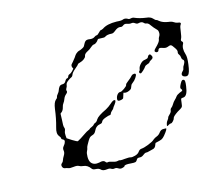

<svg xmlns="http://www.w3.org/2000/svg" viewBox="-57 -501 661 574"><g transform="rotate(-10 273.5 -214.5)"><path d="M492 -223Q495 -225 498.5 -223Q502 -221 501 -204Q500 -175 488 -172Q482 -171 480.5 -170Q479 -169 479 -157Q479 -147 477 -144Q475 -141 463 -133Q448 -121 448 -116Q448 -113 444 -107.5Q440 -102 437 -102Q434 -102 430 -99Q426 -96 425 -96Q424 -96 424 -98.5Q424 -101 425 -105Q426 -109 428 -112Q432 -118 432 -120.5Q432 -123 437.5 -129Q443 -135 443 -140Q443 -145 446.5 -148Q450 -151 453 -157.5Q456 -164 460.5 -169Q465 -174 467.5 -178.5Q470 -183 479 -188Q486 -191 487 -192.5Q488 -194 486 -197Q483 -199 483 -202Q483 -206 486.5 -214Q490 -222 492 -223ZM346 -263Q348 -266 353 -267Q358 -268 359 -265Q360 -262 355.5 -254Q351 -246 346 -242Q341 -238 340 -233.5Q339 -229 338 -227Q337 -223 330.5 -219.5Q324 -216 319 -216L313 -217L311 -208Q310 -203 309.5 -201.5Q309 -200 307.5 -199Q306 -198 303 -197Q291 -193 291 -201Q291 -209 295 -215Q299 -221 305 -221Q308 -221 316.5 -228Q325 -235 325 -238.5Q325 -242 331 -247Q343 -258 346 -263ZM406 -314Q411 -319 415 -312Q421 -304 410 -298Q405 -294 405 -292.5Q405 -291 398.5 -288.5Q392 -286 390 -282Q388 -278 382 -271.5Q376 -265 374 -265Q371 -265 370 -268Q369 -271 371 -272.5Q373 -274 373 -278Q373 -285 379.5 -293.5Q386 -302 394 -303Q402 -305 403 -308Q404 -311 406 -314ZM350 -433Q357 -436 365 -432Q368 -430 373.5 -432Q379 -434 384 -432Q399 -427 419 -426Q432 -426 438.5 -420Q445 -414 447.5 -414Q450 -414 455 -410Q465 -403 483 -402Q492 -402 498 -398.5Q504 -395 510 -395Q522 -395 516 -386Q514 -382 513.5 -366.5Q513 -351 510.5 -345.5Q508 -340 512 -337.5Q516 -335 514 -330Q508 -317 516 -298Q520 -289 519 -267Q518 -240 512 -235Q509 -232 503 -233Q496 -234 494.5 -238.5Q493 -243 498 -249Q502 -253 502 -257.5Q502 -262 506 -269Q511 -280 506 -283Q502 -285 501 -291Q500 -297 496.5 -300.5Q493 -304 494 -309Q495 -314 487 -323Q481 -331 477.5 -332Q474 -333 467 -329Q461 -326 452 -328.5Q443 -331 440.5 -328.5Q438 -326 438 -323Q438 -321 435 -319.5Q432 -318 429 -320Q423 -323 431 -332Q445 -348 445 -355Q445 -359 447 -363Q450 -368 449.5 -374.5Q449 -381 446 -384Q437 -391 424 -406Q420 -409 416 -409Q412 -409 408 -413Q403 -417 394 -414Q389 -412 383.5 -415.5Q378 -419 372.5 -417.5Q367 -416 359.5 -418Q352 -420 347.5 -415.5Q343 -411 338 -412Q330 -413 320 -403Q314 -397 309 -397Q295 -397 288 -391Q286 -389 276 -389Q269 -389 267 -388.5Q265 -388 262 -382Q256 -375 251.5 -374.5Q247 -374 241.5 -368Q236 -362 231 -359Q219 -352 219 -345Q219 -341 213.5 -336Q208 -331 202 -329Q194 -326 194 -324.5Q194 -323 184 -313Q174 -303 172.5 -297Q171 -291 167 -289Q163 -287 156.5 -281Q150 -275 150 -270Q150 -265 147.5 -260Q145 -255 147 -251.5Q149 -248 143.5 -242.5Q138 -237 136 -229.5Q134 -222 131 -217.5Q128 -213 127 -205.5Q126 -198 122 -193L117 -188L118 -169Q118 -150 120.5 -145.5Q123 -141 121 -135Q119 -129 120.5 -121Q122 -113 122 -112.5Q122 -112 137 -104.5Q152 -97 154 -98Q155 -99 164 -105Q172 -111 178.5 -116.5Q185 -122 190 -124.5Q195 -127 195 -128Q195 -129 201.5 -132.5Q208 -136 209 -138.5Q210 -141 214.5 -143Q219 -145 222 -152Q227 -162 253 -177Q262 -183 270 -191.5Q278 -200 282 -200Q289 -200 281 -187Q275 -178 275 -176.5Q275 -175 270.5 -170.5Q266 -166 265 -162Q264 -158 261 -158Q258 -158 247.5 -153Q237 -148 235.5 -143Q234 -138 229 -137Q215 -134 210 -119Q207 -111 200.5 -108.5Q194 -106 191.5 -103Q189 -100 186 -94Q183 -88 180.5 -82Q178 -76 178 -74Q178 -70 175.5 -64Q173 -58 174 -46.5Q175 -35 180 -29Q189 -19 206 -24Q219 -29 224 -23Q227 -19 231 -20.5Q235 -22 245 -19.5Q255 -17 260.5 -19Q266 -21 267.5 -20Q269 -19 282.5 -21.5Q296 -24 300.5 -23Q305 -22 314.5 -25.5Q324 -29 327.5 -35.5Q331 -42 338 -43Q345 -44 359 -51Q373 -58 377 -63Q382 -68 388.5 -71Q395 -74 399.5 -81.5Q404 -89 412 -89.5Q420 -90 420 -90Q423 -88 410 -69Q405 -62 400.5 -59.5Q396 -57 383 -53Q381 -53 380 -48Q378 -37 369 -35Q362 -33 357.5 -31Q353 -29 349 -29Q345 -29 339.5 -23.5Q334 -18 327.5 -18Q321 -18 319 -15Q316 -8 312.5 -6.5Q309 -5 299 -5Q278 -5 278 0Q278 1 273.5 3Q269 5 266 5Q262 5 257.5 2.5Q253 0 247.5 1.5Q242 3 237.5 0.5Q233 -2 225 0Q212 3 206 -3Q201 -7 192 -6.5Q183 -6 180 -10Q170 -22 157 -22Q149 -22 144 -24.5Q139 -27 127.5 -24.5Q116 -22 111.5 -23.5Q107 -25 103 -25Q96 -25 93.5 -31.5Q91 -38 96 -42Q99 -45 100 -50Q101 -55 105 -63Q109 -71 107 -78Q105 -85 109.5 -91Q114 -97 115 -103Q116 -109 111 -110.5Q106 -112 106 -115Q106 -118 101 -123Q93 -131 97 -150Q102 -176 103 -205Q104 -225 111 -232Q115 -235 115 -238.5Q115 -242 119 -247.5Q123 -253 124 -258Q125 -263 128 -268Q131 -273 138 -273.5Q145 -274 148 -281Q151 -288 154.5 -288.5Q158 -289 159 -293.5Q160 -298 164 -299.5Q168 -301 173 -307L178 -314L175 -319Q173 -325 176 -328.5Q179 -332 188 -346Q192 -354 194.5 -356.5Q197 -359 199.5 -361Q202 -363 208 -365Q220 -371 221 -375Q225 -386 229 -389.5Q233 -393 243 -392Q252 -392 256.5 -396Q261 -400 264 -400Q267 -400 272 -406.5Q277 -413 279 -413Q281 -413 286 -416Q300 -428 330 -430Q346 -430 350 -433Z"/></g></svg>

Font: TT2020 Style D
Style: Italic
Weight: 400
Italic angle: -15°
Version: Version 0.2.000